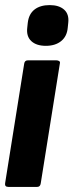

<svg xmlns="http://www.w3.org/2000/svg" viewBox="-20 -734 289 754"><path d="M13 0Q-2 0 0 -14L75 -484Q77 -497 89 -497H202Q208 -497 212.5 -494Q217 -491 215 -484L140 -14Q138 0 126 0ZM160 -554Q123 -554 103 -572.5Q83 -591 87 -625L89 -644Q93 -679 115.5 -696.5Q138 -714 175 -714Q212 -714 232 -696Q252 -678 248 -644L246 -625Q243 -591 220 -572.5Q197 -554 160 -554Z"/></svg>

Font: Sofia Sans Extra Condensed Black
Style: Italic
Weight: 900
Italic angle: -9°
Version: Version 4.100